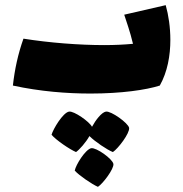

<svg xmlns="http://www.w3.org/2000/svg" viewBox="-20 -357 711 745"><path d="M623 -337 462 -300C469 -278 485 -234 496 -187C464 -184 426 -182 385 -182C287 -182 172 -191 71 -207C50 -148 37 -88 30 -25C136 -2 240 6 331 6C450 6 547 -8 600 -25C630 -78 641 -142 641 -202C641 -251 634 -298 623 -337ZM391 76C374 79 351 109 337 135C327 115 267 73 248 76C224 80 186 144 180 166C198 187 251 223 275 233C288 224 313 196 327 171C348 192 395 224 418 233C438 220 484 160 481 139C477 120 411 73 391 76ZM334 218C311 223 274 283 270 305C287 324 337 358 360 368C379 356 423 298 420 279C416 259 354 215 334 218Z"/></svg>

Font: FilmFarsi Display
Style: Regular
Weight: 400
Designer: Borna Izadpanah
Foundry: Borna Izadpanah
Version: Version 1.000;PS 001.000;hotconv 1.0.88;makeotf.lib2.5.64775